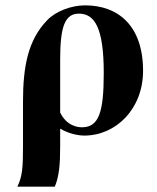

<svg xmlns="http://www.w3.org/2000/svg" viewBox="-20 -493 587 718"><path d="M205 -271C205 -394 223 -442 275 -442C334 -442 368 -389 368 -220C368 -71 349 -17 286 -17C272 -17 230 -21 205 -72ZM295 14C414 14 515 -86 515 -228C515 -398 421 -473 298 -473C247 -473 188 -451 156 -417C86 -344 66 -248 66 -113V55C66 131 64 166 45 205H185C201 166 205 124 205 54V-12C233 5 269 14 295 14Z"/></svg>

Font: XITS
Style: Bold
Weight: 700
Designer: MicroPress Inc., with final additions and corrections provided by Coen Hoffman, Elsevier (retired)
Version: Version 1.107